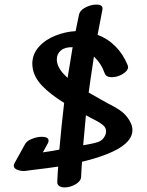

<svg xmlns="http://www.w3.org/2000/svg" viewBox="-20 -818 640 838"><path d="M40 -95Q40 -100 44 -107L90 -190Q97 -203 119.5 -212Q142 -221 163 -221Q176 -221 184 -217Q192 -213 192 -204Q192 -198 188 -191L167 -153Q203 -158 239 -165Q248 -267 260 -369Q201 -405 164 -443.5Q127 -482 122 -526L121 -539Q121 -582 150 -614Q179 -646 223 -663Q267 -680 309 -682H310L325 -755Q329 -773 353 -785.5Q377 -798 401 -798Q431 -798 427 -776L406 -666Q451 -649 484.5 -615Q518 -581 537 -534Q539 -528 539 -526Q539 -509 515.5 -495Q492 -481 468 -481Q443 -481 437 -498Q422 -541 390 -571Q374 -467 367 -414L427 -380L454 -365Q482 -351 501.5 -338Q521 -325 535 -307Q558 -277 558 -250Q558 -165 338 -112Q336 -90 334 -46Q333 -27 309.5 -13.5Q286 0 262 0Q247 0 238 -6.5Q229 -13 230 -26Q232 -70 234 -91Q197 -85 120 -76L91 -72Q76 -70 58 -76Q40 -82 40 -95ZM275 -478Q288 -560 297 -612Q264 -613 246 -598Q228 -583 228 -559Q228 -527 258 -495ZM355 -315 343 -184Q386 -191 407.5 -198Q429 -205 439 -227Q443 -235 443 -245Q443 -261 429.5 -272Q416 -283 399.5 -291.5Q383 -300 375 -304Q369 -308 364 -310.5Q359 -313 355 -315Z"/></svg>

Font: Sedgwick Ave
Style: Regular
Weight: 400
Designer: Kevin Burke, Pedro Vergani
Foundry: Google, Inc.
Version: Version 1.000